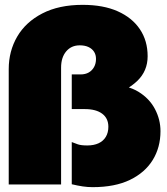

<svg xmlns="http://www.w3.org/2000/svg" viewBox="-20 -761 690 792"><path d="M362 11Q342 11 321.5 8Q301 5 276 -1V-175Q288 -170 301.5 -165.5Q315 -161 340 -161Q367 -161 386.5 -170Q406 -179 416.5 -196.5Q427 -214 427 -238Q427 -273 401.5 -292Q376 -311 330 -311H276V-454H312Q332 -454 346 -462Q360 -470 368 -484.5Q376 -499 376 -518Q376 -535 368 -547.5Q360 -560 345 -567Q330 -574 309 -574Q274 -574 253 -549Q232 -524 232 -482V0H16V-476Q16 -550 51 -610Q86 -670 154.5 -705.5Q223 -741 321 -741Q406 -741 465.5 -714.5Q525 -688 557 -640.5Q589 -593 589 -529Q589 -468 546 -427Q503 -386 441 -370L438 -411Q506 -410 551 -382.5Q596 -355 619 -311.5Q642 -268 642 -220Q642 -153 610 -101Q578 -49 516 -19Q454 11 362 11Z"/></svg>

Font: Azeret Mono Thin Black
Style: Regular
Weight: 900
Version: Version 1.002